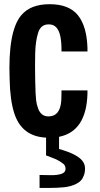

<svg xmlns="http://www.w3.org/2000/svg" viewBox="-20 -654 480 924"><path d="M383.8 189.5Q378.9 204.1 370.1 213.9Q361.3 223.6 347.7 230.5Q321.3 243.7 289.1 247.1Q257.3 250.5 211.9 250.5H170.4V188L223.1 189Q256.3 189.5 275.9 182.6Q295.4 175.8 295.4 159.2Q295.4 142.6 284.7 134.3Q273.4 126 266.6 121.6Q259.8 117.2 249 112.3Q238.3 107.4 231.9 105.5Q225.6 102.5 214.8 98.6Q204.1 94.7 201.7 94.2V8.3Q85 2.9 48.8 -108.4Q28.3 -171.9 26.4 -272Q17.6 -502 81.1 -579.1Q125.5 -633.8 218.8 -633.8Q312 -633.8 355 -580.6Q397.9 -527.3 400.9 -422.9V-406.2H275.9V-423.8Q274.4 -505.9 245.1 -527.3Q232.4 -537.1 213.4 -536.6Q176.3 -536.6 163.6 -496.6Q150.9 -456.5 149.4 -398.9Q147.9 -340.8 149.4 -266.6Q150.9 -192.4 153.8 -171.9Q156.2 -151.4 163.1 -132.8Q176.8 -93.8 213.4 -93.8Q269.5 -93.8 274.9 -169.9Q275.9 -183.6 275.9 -203.6V-218.8H400.9V-202.6Q395.5 -22 264.2 4.4V63Q351.6 87.4 377 120.6Q389.2 136.7 389.2 156.2Q389.2 175.8 383.8 189.5Z"/></svg>

Font: Oswald-Regular
Style: Regular
Weight: 400
Designer: vernon adams
Foundry: vernon adams
Version: Version 2.002; ttfautohint (v0.92.18-e454-dirty) -l 8 -r 50 